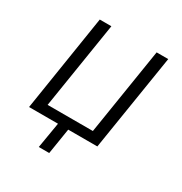

<svg xmlns="http://www.w3.org/2000/svg" viewBox="-148 -601 803 845"><g transform="rotate(30 253.0 -179.0)"><path d="M166 131 188 0H41L118 -489H177L107 -49H337L407 -489H466L388 0H240L219 131Z"/></g></svg>

Font: Nunito Sans 10pt Condensed Light
Style: Italic
Weight: 300
Width: 3
Italic angle: -9°
Designer: Vernon Adams
Foundry: Vernon Adams
Version: Version 3.101;gftools[0.9.27]